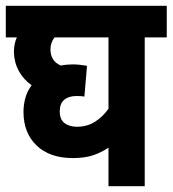

<svg xmlns="http://www.w3.org/2000/svg" viewBox="-20 -642 595 662"><path d="M555 -513H479V0H354V-133Q329 -116 300.5 -106.5Q272 -97 231 -97Q151 -97 106 -140.5Q61 -184 61 -256Q61 -281 67.5 -304.5Q74 -328 89 -348Q61 -368 45 -397Q29 -426 28 -462Q28 -491 38 -513H0V-622H555ZM186 -258Q186 -230 202.5 -217.5Q219 -205 245 -205Q281 -205 308 -222.5Q335 -240 354 -267V-513H168Q154 -495 154 -472Q154 -431 190 -416Q210 -420 232 -420Q243 -420 256 -418.5Q269 -417 280 -415L271 -309Q261 -311 244 -311Q217 -311 201.5 -298Q186 -285 186 -258Z"/></svg>

Font: Noto Sans Condensed
Style: Bold
Weight: 700
Width: 3
Designer: Monotype Design Team
Foundry: Monotype Imaging Inc.
Version: Version 2.013; ttfautohint (v1.8.4.7-5d5b)